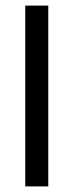

<svg xmlns="http://www.w3.org/2000/svg" viewBox="-20 -664 262 684"><path d="M70 0V-644H152V0Z"/></svg>

Font: Kanit Light
Style: Regular
Weight: 300
Designer: Katatrad Team
Foundry: CadsonDemak
Version: Version 2.000; ttfautohint (v1.8.3)